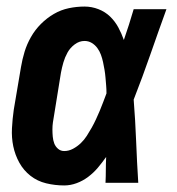

<svg xmlns="http://www.w3.org/2000/svg" viewBox="-20 -558 540 586"><path d="M176 8Q148 8 121 1.5Q94 -5 73 -21.5Q52 -38 39 -61.5Q26 -85 20.5 -111.5Q15 -138 16.5 -166.5Q18 -195 22 -223L44 -353Q48 -377 55 -400Q62 -423 74.5 -445Q87 -467 105 -485Q123 -503 144.5 -515.5Q166 -528 190 -533Q214 -538 238 -538Q260 -538 280.5 -530Q301 -522 316 -507.5Q331 -493 341 -474.5Q351 -456 358 -436Q366 -459 373.5 -482.5Q381 -506 388 -530H488Q463 -461 439 -392Q415 -323 388 -254Q393 -191 395.5 -127Q398 -63 402 0H302Q303 -20 303 -39.5Q303 -59 304 -79Q292 -62 279 -46.5Q266 -31 249.5 -18.5Q233 -6 214 1Q195 8 176 8ZM176 -97Q190 -97 203 -104Q216 -111 226.5 -121Q237 -131 245 -143.5Q253 -156 260 -168.5Q267 -181 273 -194Q279 -207 284.5 -220Q290 -233 295 -246.5Q300 -260 305 -273Q305 -285 304 -297Q303 -309 302 -321Q301 -333 299 -345Q297 -357 294.5 -368.5Q292 -380 288 -391Q284 -402 277 -411.5Q270 -421 260 -427Q250 -433 238 -433Q222 -433 208 -422.5Q194 -412 186 -397.5Q178 -383 173.5 -367.5Q169 -352 166 -336L145 -206Q143 -195 141.5 -184.5Q140 -174 140 -163Q140 -152 141 -141Q142 -130 145.5 -120.5Q149 -111 157 -104Q165 -97 176 -97Z"/></svg>

Font: Iosevka Curly XBdObl
Style: Regular
Weight: 800
Italic angle: -9°
Monospace: yes
Designer: Belleve Invis
Foundry: Belleve Invis
Version: Version 11.1.0; ttfautohint (v1.8.3)